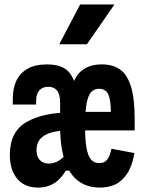

<svg xmlns="http://www.w3.org/2000/svg" viewBox="-20 -838 660 870"><path d="M294.3 -350 297.9 -393.8Q304.8 -474.2 341.4 -510.2Q378 -546.2 440.9 -546.2Q492.2 -546.2 524.8 -522.5Q557.3 -498.8 573.8 -444.7Q590.2 -390.6 590.2 -299.2V-247.1H328.4V-331.2H497.4L482.1 -312.6V-332Q482.1 -386.6 470.2 -411.1Q458.2 -435.7 428.8 -435.7Q406.7 -435.7 392.9 -420.6Q379.2 -405.6 372.3 -368.9Q365.5 -332.2 365.5 -268.3Q365.3 -206.4 371.7 -169.5Q378 -132.7 392 -115.8Q406 -98.9 430 -98.9Q452.5 -98.9 465.2 -114.1Q478 -129.2 485 -164L589.4 -144.4Q578.8 -85.1 555.6 -50.4Q532.4 -15.8 501.5 -1.9Q470.5 12 432.9 12Q377.2 12 337.1 -16.2Q296.9 -44.4 274.7 -106.8Q252.4 -169.1 252.4 -268.3ZM331.8 -349.8V-268.3H252.4V-372.5Q252.4 -409.9 238.9 -427.2Q225.3 -444.6 199.4 -444.8Q173.5 -445.1 158.6 -428.8Q143.8 -412.6 143.8 -383.7V-364.2H37.9V-390.1Q37.9 -437.3 54.2 -472.2Q70.5 -507.1 105.1 -526.6Q139.8 -546.2 193.8 -546.2Q242.3 -546.2 272.2 -528.1Q302.1 -510 316.9 -467.2Q331.8 -424.4 331.8 -349.8ZM145.4 -158Q145.4 -128.7 160.4 -112.7Q175.3 -96.8 201.2 -96.8Q224.8 -96.8 247.3 -110.5Q269.8 -124.3 288.7 -153.5L323.1 -64.7H278.2Q263.8 -40.9 246.4 -24.1Q229 -7.2 205.6 2.4Q182.2 12 152.5 12Q91.4 12 58 -28Q24.6 -68 24.6 -136.4Q24.6 -242.7 101.7 -285.9Q178.8 -329.2 302.4 -327.9L286 -246.2Q217.5 -246.2 181.5 -224.3Q145.4 -202.3 145.4 -158ZM373.8 -637.4 498.6 -817.7H343.2L248.4 -637.4Z"/></svg>

Font: Monaspace Neon Var ExtraLight
Style: Regular
Weight: 200
Designer: Riley Cran and the Lettermatic Team
Version: Version 1.200 (Monaspace Neon Var)